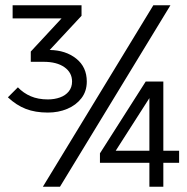

<svg xmlns="http://www.w3.org/2000/svg" viewBox="-20 -710 711 730"><path d="M360 -127 534 -400H601V-137H661V-91H601V0H548V-91H360ZM10 -340 48 -378Q69 -356 97 -344Q125 -332 162 -332Q187 -332 208 -339.5Q229 -347 241.5 -362.5Q254 -378 254 -400Q254 -434 225 -454.5Q196 -475 146 -475H97V-514L214 -640H28V-690H290V-650L169 -520Q230 -519 270 -487Q310 -455 310 -400Q310 -363 289.5 -336.5Q269 -310 235.5 -296Q202 -282 162 -282Q114 -282 78 -296Q42 -310 10 -340ZM143 0 563 -690H628L208 0ZM420 -137H548V-337Z"/></svg>

Font: Radio Canada Light
Style: Regular
Weight: 300
Designer: Charles Daoud, Etienne Aubert Bonn, Alexandre Saumier Demers, Jacques Le Bailly
Foundry: Radio-Canada
Version: Version 2.104;gftools[0.9.28.dev5+ged2979d]